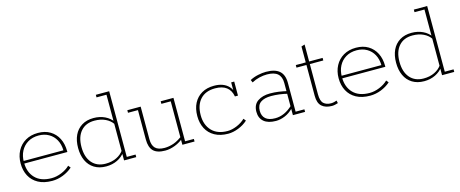

<svg xmlns="http://www.w3.org/2000/svg" viewBox="-38 -1079 3795 1584"><g transform="rotate(-15 1859.5 -286.5)"><path d="M263 10Q192 10 144 -16.5Q96 -43 71.5 -89.5Q47 -136 47 -196Q47 -256 72 -303Q97 -350 142.5 -376.5Q188 -403 249 -403Q310 -403 353.5 -376.5Q397 -350 420.5 -303.5Q444 -257 444 -195V-188H71V-210H416Q415 -261 394 -299.5Q373 -338 335.5 -359.5Q298 -381 249 -381Q196 -381 157 -357.5Q118 -334 97 -293.5Q76 -253 76 -201V-196Q76 -113 124.5 -63Q173 -13 264 -13Q306 -13 349.5 -31Q393 -49 421 -77L437 -57Q402 -26 356 -8Q310 10 263 10Z M724 10Q665 10 623 -16Q581 -42 559.5 -88.5Q538 -135 538 -197Q538 -259 559.5 -305Q581 -351 623 -377Q665 -403 724 -403Q777 -403 820 -382.5Q863 -362 889 -324L878 -332V-561H793V-583H907V-22H982V0H878V-61L889 -69Q863 -32 820 -11Q777 10 724 10ZM726 -13Q778 -13 818.5 -32.5Q859 -52 882 -86L878 -68V-325L882 -307Q859 -342 818.5 -361Q778 -380 726 -380Q651 -380 609 -331.5Q567 -283 567 -197Q567 -111 609 -62Q651 -13 726 -13Z M1229 10Q1159 10 1127.5 -21.5Q1096 -53 1096 -120V-371H1011V-393H1125V-115Q1125 -63 1149.5 -38Q1174 -13 1229 -13Q1267 -13 1307.5 -27Q1348 -41 1397 -81L1376 -59V-371H1296V-393H1405V-22H1480V0H1376V-52L1394 -57Q1357 -24 1313 -7Q1269 10 1229 10Z M1767 10Q1699 10 1651.5 -16.5Q1604 -43 1580 -89.5Q1556 -136 1556 -196Q1556 -260 1580 -306Q1604 -352 1648 -377.5Q1692 -403 1753 -403Q1794 -403 1825 -391.5Q1856 -380 1877 -358Q1898 -336 1907 -303L1898 -301V-393H1924V-273H1898Q1879 -380 1756 -380Q1674 -380 1629.5 -331Q1585 -282 1585 -196Q1585 -113 1632.5 -63Q1680 -13 1767 -13Q1805 -13 1847.5 -31Q1890 -49 1918 -77L1934 -57Q1900 -26 1854 -8Q1808 10 1767 10Z M2174 10Q2107 10 2071.5 -20Q2036 -50 2036 -104Q2036 -165 2077.5 -193.5Q2119 -222 2183 -222Q2221 -222 2256.5 -217Q2292 -212 2334 -202L2320 -195V-275Q2320 -328 2290.5 -354Q2261 -380 2199 -380Q2168 -380 2134 -372Q2100 -364 2069 -347L2059 -370Q2091 -387 2128.5 -395Q2166 -403 2197 -403Q2274 -403 2311.5 -370Q2349 -337 2349 -269V-22H2424V0H2320V-59L2324 -57Q2291 -23 2251.5 -6.5Q2212 10 2174 10ZM2174 -13Q2214 -13 2251.5 -30Q2289 -47 2325 -81L2320 -68V-190L2335 -179Q2293 -190 2256 -194.5Q2219 -199 2187 -199Q2129 -199 2097 -176.5Q2065 -154 2065 -105Q2065 -61 2092 -37Q2119 -13 2174 -13Z M2652 10Q2597 10 2566 -17.5Q2535 -45 2535 -107V-371H2450V-393H2535V-529L2564 -538V-393H2679V-371H2564V-113Q2564 -55 2587.5 -34Q2611 -13 2650 -13Q2662 -13 2675.5 -16Q2689 -19 2699 -23L2704 0Q2692 4 2678.5 7Q2665 10 2652 10Z M2979 10Q2908 10 2860 -16.5Q2812 -43 2787.5 -89.5Q2763 -136 2763 -196Q2763 -256 2788 -303Q2813 -350 2858.5 -376.5Q2904 -403 2965 -403Q3026 -403 3069.5 -376.5Q3113 -350 3136.5 -303.5Q3160 -257 3160 -195V-188H2787V-210H3132Q3131 -261 3110 -299.5Q3089 -338 3051.5 -359.5Q3014 -381 2965 -381Q2912 -381 2873 -357.5Q2834 -334 2813 -293.5Q2792 -253 2792 -201V-196Q2792 -113 2840.5 -63Q2889 -13 2980 -13Q3022 -13 3065.5 -31Q3109 -49 3137 -77L3153 -57Q3118 -26 3072 -8Q3026 10 2979 10Z M3440 10Q3381 10 3339 -16Q3297 -42 3275.5 -88.5Q3254 -135 3254 -197Q3254 -259 3275.5 -305Q3297 -351 3339 -377Q3381 -403 3440 -403Q3493 -403 3536 -382.5Q3579 -362 3605 -324L3594 -332V-561H3509V-583H3623V-22H3698V0H3594V-61L3605 -69Q3579 -32 3536 -11Q3493 10 3440 10ZM3442 -13Q3494 -13 3534.5 -32.5Q3575 -52 3598 -86L3594 -68V-325L3598 -307Q3575 -342 3534.5 -361Q3494 -380 3442 -380Q3367 -380 3325 -331.5Q3283 -283 3283 -197Q3283 -111 3325 -62Q3367 -13 3442 -13Z"/></g></svg>

Font: Rokkitt Thin
Style: Regular
Weight: 250
Version: Version 3.103